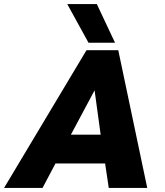

<svg xmlns="http://www.w3.org/2000/svg" viewBox="-83 -928 816 948"><path d="M344 -680H501L644 0H454L436 -121H191L127 0H-63ZM414 -263 384 -482 267 -263ZM249 -908H395L485 -717H354Z"/></svg>

Font: Teachers ExtraBold
Style: Italic
Weight: 800
Designer: Alfredo Marco Pradil & Chank Diesel
Version: Version 0.009